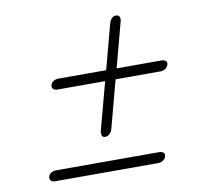

<svg xmlns="http://www.w3.org/2000/svg" viewBox="-65 -685 684 661"><g transform="rotate(-10 277.5 -355.0)"><path d="M272 -212.5Q264 -212.5 261.5 -219.2Q259 -226 261 -235.5L305.5 -401.5H138Q129 -401.5 124 -406.8Q119 -412 121.5 -421Q123.5 -429 131.5 -433.5Q139.5 -438 149 -438H315.5L357.5 -595.5Q360 -604.5 366.2 -611Q372.5 -617.5 380.5 -617.5Q390 -617.5 393.2 -611Q396.5 -604.5 394 -595.5L352 -438H509Q518 -438 523.2 -433.5Q528.5 -429 526.5 -421Q524 -411.5 516 -406.5Q508 -401.5 499 -401.5H342L297.5 -234.5Q295 -225.5 288 -219Q281 -212.5 272 -212.5ZM59 -111.5Q61 -119.5 69 -124Q77 -128.5 86.5 -128.5H446.5Q455.5 -128.5 460.8 -124Q466 -119.5 464 -111.5Q461.5 -102 453.5 -97Q445.5 -92 436.5 -92H75.5Q66.5 -92 61.5 -97.2Q56.5 -102.5 59 -111.5Z"/></g></svg>

Font: Fraunces 9pt S100 Thin
Style: Italic
Weight: 100
Italic angle: -16°
Version: Version 1.000; ttfautohint (v1.8.3)